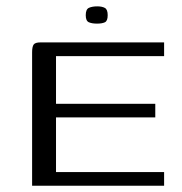

<svg xmlns="http://www.w3.org/2000/svg" viewBox="-20 -596 585 616"><path d="M83 0V-427.9Q83 -446.1 88 -453.1Q93 -460 110.3 -460H506.5V-416H159.7V-263H478.2V-219.3H159.7V-44H506.5V0ZM291.2 -520.2Q275.3 -520.2 265.2 -524.5Q255.1 -528.8 255.1 -547.2Q255.1 -566.5 265.6 -571Q276.1 -575.6 292 -575.6Q307.6 -575.6 316.6 -570.5Q325.5 -565.5 325.5 -547.2Q325.5 -528.8 316.5 -524.5Q307.4 -520.2 291.2 -520.2Z"/></svg>

Font: Genos Thin
Style: Regular
Weight: 100
Designer: Robert E. Leuschke
Foundry: Robert E. Leuschke
Version: Version 1.010